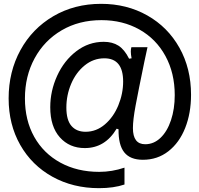

<svg xmlns="http://www.w3.org/2000/svg" viewBox="-20 -793 1040 1001"><path d="M25 -280Q25 -419 86.5 -531.5Q148 -644 258 -708.5Q368 -773 507 -773Q641 -773 748 -712.5Q855 -652 915.5 -544Q976 -436 976 -299Q976 -203 945.5 -126Q915 -49 858 -4.5Q801 40 725 40Q659 40 628 1.5Q597 -37 598 -119L588 -122Q528 -21 422 -21Q342 -21 292 -77Q242 -133 242 -234Q242 -319 278 -398Q314 -477 378 -526Q442 -575 521 -575Q566 -575 597.5 -555Q629 -535 653 -487L666 -489Q662 -510 662 -524Q662 -537 665 -547H749L733 -473Q701 -318 687 -243Q673 -168 673 -125Q673 -41 737 -41Q782 -41 817 -74.5Q852 -108 871.5 -166.5Q891 -225 891 -297Q891 -412 842.5 -501Q794 -590 707 -639Q620 -688 509 -688Q392 -688 301.5 -635Q211 -582 160.5 -489Q110 -396 110 -280Q110 -166 158.5 -79.5Q207 7 295 55Q383 103 497 103Q564 103 629 81V169Q573 188 496 188Q361 188 253.5 128.5Q146 69 85.5 -37.5Q25 -144 25 -280ZM622 -368Q622 -489 524 -489Q467 -489 421.5 -452Q376 -415 351 -356Q326 -297 326 -232Q326 -167 352.5 -136.5Q379 -106 426 -106Q482 -106 527 -144.5Q572 -183 597 -244Q622 -305 622 -368Z"/></svg>

Font: Open Sauce Sans SemiBold
Style: Regular
Weight: 600
Designer: Alfredo Marco Pradil
Foundry: Creative Sauce Fz LLC
Version: Version 1.477